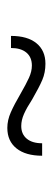

<svg xmlns="http://www.w3.org/2000/svg" viewBox="170 -579 144 524"><g transform="rotate(-90 242.0 -317.0)"><path d="M330 -265Q306 -265 286 -273.5Q266 -282 233 -301Q210 -316 193 -323.5Q176 -331 160 -331Q138 -331 125.5 -316Q113 -301 113 -274H79Q79 -319 99 -344Q119 -369 155 -369Q176 -369 197.5 -359.5Q219 -350 248 -333Q274 -318 291.5 -310Q309 -302 325 -302Q348 -302 360.5 -317Q373 -332 373 -359H406Q406 -314 386 -289.5Q366 -265 330 -265Z"/></g></svg>

Font: Montserrat arm2 ExtraLight
Style: Regular
Weight: 275
Designer: Julieta Ulanovsky
Foundry: Julieta Ulanovsky
Version: Version 6.000